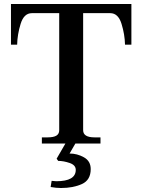

<svg xmlns="http://www.w3.org/2000/svg" viewBox="-20 -720 714 963"><path d="M639 -700V-496H607Q606 -547 589.5 -600.5Q573 -654 533 -654H397V-67Q397 -31 454 -31H484V0H358L329 50Q367 50 401 69Q435 88 435 128Q435 183 391 203Q347 223 286 223Q262 223 234 218L239 187Q255 189 262 189Q360 189 360 132Q360 108 329.5 97.5Q299 87 272 87L264 76L308 0H190V-31H219Q248 -31 262.5 -39.5Q277 -48 277 -67V-654H140Q100 -654 83.5 -600.5Q67 -547 66 -496H35V-700Z"/></svg>

Font: Taviraj Medium
Style: Regular
Weight: 500
Designer: Katatrad Team
Foundry: CadsonDemak
Version: Version 1.030